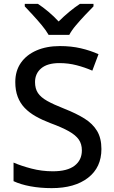

<svg xmlns="http://www.w3.org/2000/svg" viewBox="-20 -962 589 992"><path d="M504 -192Q504 -97 435 -43.5Q366 10 247 10Q188 10 137 0.5Q86 -9 50 -26V-122Q89 -105 142.5 -91Q196 -77 253 -77Q328 -77 365.5 -106Q403 -135 403 -185Q403 -218 387 -241Q371 -264 335.5 -284Q300 -304 240 -326Q198 -342 164.5 -361Q131 -380 107.5 -404.5Q84 -429 71.5 -462Q59 -495 59 -538Q59 -596 88 -637.5Q117 -679 169 -701.5Q221 -724 290 -724Q348 -724 397.5 -712.5Q447 -701 489 -682L457 -597Q418 -614 375.5 -625Q333 -636 287 -636Q225 -636 193 -609Q161 -582 161 -538Q161 -504 176 -481.5Q191 -459 224 -440.5Q257 -422 313 -400Q374 -376 416.5 -349.5Q459 -323 481.5 -285.5Q504 -248 504 -192ZM231 -782Q218 -805 196 -831.5Q174 -858 150 -884Q126 -910 108 -929V-942H176Q202 -925 230 -901.5Q258 -878 283 -851Q310 -878 338.5 -901.5Q367 -925 393 -942H463V-929Q444 -910 419.5 -884Q395 -858 372.5 -831.5Q350 -805 338 -782Z"/></svg>

Font: Noto Sans New Tai Lue Medium
Style: Regular
Weight: 500
Version: Version 2.003